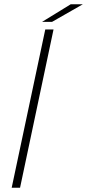

<svg xmlns="http://www.w3.org/2000/svg" viewBox="-20 -875 406 895"><path d="M34.5 0 191 -737.5H229.5L73.5 0ZM176 -773 309.5 -855H366L222.5 -773Z"/></svg>

Font: Epilogue ExtraLight
Style: Italic
Weight: 250
Italic angle: -12°
Designer: Tyler Finck
Foundry: Etcetera Type Co
Version: Version 2.112